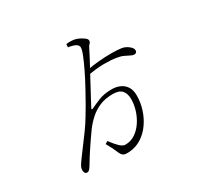

<svg xmlns="http://www.w3.org/2000/svg" viewBox="-168 -1008 1336 1273"><g transform="rotate(-30 500.0 -371.0)"><path d="M473 -760 475 -784Q492 -786 509.5 -785.5Q527 -785 540 -782Q555 -779 573.5 -769.5Q592 -760 605 -749.5Q618 -739 618 -729Q618 -715 608.5 -707.5Q599 -700 588 -675Q581 -660 563.5 -627.5Q546 -595 523.5 -553Q501 -511 478 -468.5Q455 -426 436 -390.5Q417 -355 407 -336Q403 -329 404.5 -325Q406 -321 416 -327Q445 -341 486 -357.5Q527 -374 585 -374Q618 -374 646 -362Q674 -350 691.5 -324Q709 -298 709 -255Q709 -202 692.5 -150.5Q676 -99 646 -56.5Q616 -14 574 13Q532 40 481 44Q464 45 452 44Q440 43 431.5 36.5Q423 30 416 16Q405 -10 394.5 -31.5Q384 -53 369 -79L389 -91Q418 -52 440 -31Q462 -10 481 -10Q522 -10 555.5 -32Q589 -54 613.5 -90Q638 -126 651.5 -169Q665 -212 665 -254Q665 -295 644.5 -319Q624 -343 575 -343Q518 -343 475 -325Q432 -307 399 -277.5Q366 -248 339 -212Q321 -187 303 -161Q285 -135 268.5 -110Q252 -85 237.5 -62.5Q223 -40 212 -21Q200 0 190.5 11.5Q181 23 170 23Q159 24 153.5 15Q148 6 148 -5Q148 -21 155 -34.5Q162 -48 187 -82Q204 -106 231.5 -142Q259 -178 289 -219.5Q319 -261 343 -301Q359 -326 384 -370Q409 -414 437.5 -466Q466 -518 490.5 -568.5Q515 -619 531 -658.5Q547 -698 547 -717Q547 -732 531 -742.5Q515 -753 473 -760ZM507 -563Q556 -573 608 -577.5Q660 -582 705.5 -581.5Q751 -581 778 -577Q805 -573 828.5 -554.5Q852 -536 852 -519Q852 -498 829 -498Q820 -498 804.5 -506Q789 -514 768 -524Q747 -534 719 -538Q679 -545 622 -544.5Q565 -544 493 -530Z"/></g></svg>

Font: Noto Serif HK
Style: Regular
Weight: 200
Designer: Ryoko NISHIZUKA 西塚涼子 (kana & ideographs); Frank Grießhammer (Latin, Greek & Cyrillic); Wenlong ZHANG 张文龙 (bopomofo); San
Foundry: Adobe
Version: Version 2.001;hotconv 1.1.0;makeotfexe 2.6.0